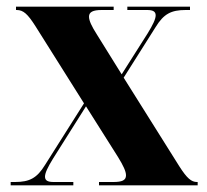

<svg xmlns="http://www.w3.org/2000/svg" viewBox="-20 -556 620 576"><path d="M12 0H200V-10H141C124 -10 115 -14 115 -26C115 -37 123 -54 139 -80L238 -237L334 -85C350 -59 358 -42 358 -30C358 -15 346 -10 320 -10H277V0H573V-10H571C554 -10 541 -21 518 -57L351 -323L447 -475C471 -514 493 -526 537 -526H550V-536H362V-526H421C438 -526 447 -522 447 -510C447 -499 439 -482 423 -456L345 -333L271 -452C255 -477 247 -494 247 -506C247 -520 259 -526 285 -526H321V-536H28V-526H30C50 -526 63 -514 86 -478L232 -246L115 -61C91 -22 69 -10 25 -10H12Z"/></svg>

Font: Noto Serif Display ExtraCondensed Black
Style: Regular
Weight: 900
Width: 2
Designer: Monotype Design Team
Foundry: Monotype Imaging Inc.
Version: Version 2.009